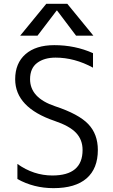

<svg xmlns="http://www.w3.org/2000/svg" viewBox="-20 -977 593 1007"><path d="M254.9 -56.6Q413.1 -56.6 413.1 -190.4Q413.1 -244.1 378.9 -280.3Q344.7 -316.4 266.6 -342.8Q59.6 -413.1 59.6 -561.5Q59.6 -645.5 113.8 -692.9Q168 -740.2 264.6 -740.2Q374 -740.2 467.8 -698.2V-622.1Q371.1 -674.8 271.5 -674.8Q211.9 -674.8 174.8 -647Q137.7 -619.1 137.7 -561.5Q137.7 -463.9 268.6 -419.9Q392.6 -378.9 442.9 -326.2Q493.2 -273.4 493.2 -190.4Q493.2 -92.8 434.1 -41.5Q375 9.8 260.7 9.8Q157.2 9.8 71.3 -38.1V-117.2Q156.2 -56.6 254.9 -56.6ZM469.7 -790H378.9L279.3 -921.9H277.3L176.8 -790H85.9L222.7 -957H333Z"/></svg>

Font: Mgen+ 1c regular
Style: Regular
Weight: 400
Designer: [Source Han Sans]
Ryoko NISHIZUKA  (kana & ideographs); Paul D. Hunt (Latin, Greek & Cyrillic); Wenlong ZHANG  (bopomofo
Version: Version 1.059.20150602